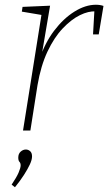

<svg xmlns="http://www.w3.org/2000/svg" viewBox="-20 -550 456 809"><path d="M77 0 157 -502 167 -485 72 -501 75 -521 191 -526 154 -308 146 -299Q169 -369 208 -420.5Q247 -472 293.5 -501Q340 -530 384 -530Q402 -530 416 -525L396 -405H372L378 -510L384 -502Q353 -504 316.5 -486Q280 -468 244 -430Q208 -392 180 -332.5Q152 -273 138 -191L108 0ZM43 239 29 228Q50 197 58.5 177Q67 157 67 147Q67 137 62 132Q57 127 57 114Q57 98 67 89Q77 80 89 80Q99 80 107 87Q115 94 115 109Q115 123 106 142.5Q97 162 81 187Q65 212 43 239Z"/></svg>

Font: Bitter Thin ExtraLight
Style: Italic
Weight: 250
Italic angle: -9°
Version: Version 2.002